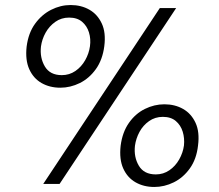

<svg xmlns="http://www.w3.org/2000/svg" viewBox="-20 -732 870 764"><path d="M152 0 616 -700H681L217 0ZM220 -383Q178 -383 145.5 -401.5Q113 -420 96.5 -456.5Q80 -493 86 -547Q93 -601 119.5 -637.5Q146 -674 183.5 -693Q221 -712 261 -712Q303 -712 335.5 -693.5Q368 -675 385 -638.5Q402 -602 395 -548Q388 -494 361.5 -457Q335 -420 297.5 -401.5Q260 -383 220 -383ZM226 -433Q256 -433 280 -449.5Q304 -466 319 -492.5Q334 -519 338 -548Q342 -577 334 -603Q326 -629 306.5 -645.5Q287 -662 255 -662Q224 -662 200 -645Q176 -628 161.5 -602Q147 -576 143 -547Q138 -502 158.5 -467.5Q179 -433 226 -433ZM594 12Q552 12 519.5 -6.5Q487 -25 470.5 -61.5Q454 -98 460 -152Q467 -206 493 -243Q519 -280 556.5 -298.5Q594 -317 634 -317Q676 -317 708.5 -298.5Q741 -280 758 -243.5Q775 -207 768 -153Q762 -99 735.5 -62Q709 -25 671.5 -6.5Q634 12 594 12ZM600 -38Q630 -38 654 -54.5Q678 -71 693 -97.5Q708 -124 712 -153Q715 -182 707 -208Q699 -234 679.5 -250.5Q660 -267 628 -267Q597 -267 573 -250Q549 -233 535 -207Q521 -181 517 -152Q512 -107 532.5 -72.5Q553 -38 600 -38Z"/></svg>

Font: Inclusive Sans Light
Style: Italic
Weight: 300
Italic angle: -7°
Designer: Olivia King
Foundry: Olivia King
Version: Version 2.004